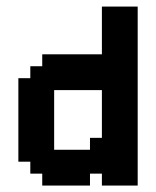

<svg xmlns="http://www.w3.org/2000/svg" viewBox="-20 -576 484 596"><path d="M259.3 -148.1H296.3V-296.3H148.1V-111.1H259.3ZM407.4 -555.6V0H296.3V-37H259.3V0H111.1V-37H74.1V-74.1H37V-333.3H74.1V-370.4H111.1V-407.4H296.3V-555.6Z"/></svg>

Font: Jersey 15
Style: Regular
Weight: 400
Designer: Sarah Cadigan-Fried
Version: Version 1.001; ttfautohint (v1.8.4.7-5d5b)